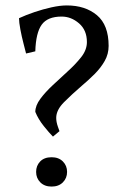

<svg xmlns="http://www.w3.org/2000/svg" viewBox="-20 -679 472 707"><path d="M110 -267Q110 -290 128.5 -315Q147 -340 174.5 -365.5Q202 -391 228 -415Q257 -441 278.5 -468Q300 -495 300 -524Q300 -568 271 -593Q242 -618 207 -618Q155 -618 133.5 -588Q112 -558 110 -490L76 -482Q73 -494 66.5 -519Q60 -544 55 -570.5Q50 -597 50 -612Q76 -624 107 -634.5Q138 -645 169.5 -652Q201 -659 226 -659Q294 -659 337 -623Q380 -587 380 -510Q380 -480 365.5 -454.5Q351 -429 328.5 -406.5Q306 -384 281 -363Q245 -332 216 -303Q187 -274 187 -245Q187 -230 193 -213Q199 -196 199 -196L175 -176Q161 -190 141 -215Q121 -240 110 -267ZM113 -46Q113 -69 128 -84.5Q143 -100 170 -100Q196 -100 211.5 -84.5Q227 -69 227 -46Q227 -23 211.5 -7.5Q196 8 170 8Q144 8 128.5 -7.5Q113 -23 113 -46Z"/></svg>

Font: Buenard
Style: Regular
Weight: 400
Version: Version 2.000